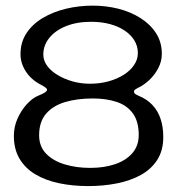

<svg xmlns="http://www.w3.org/2000/svg" viewBox="-20 -632 620 665"><path d="M286 12.5Q231 12.5 184 2.5Q137 -7.5 102 -28.5Q67 -49.5 47.5 -82.5Q28 -115.5 28 -161.5Q28 -193 40.8 -221.5Q53.5 -250 73.2 -271.5Q93 -293 113.5 -301Q129.5 -307.5 136.2 -312.2Q143 -317 143 -321Q143 -325 136.8 -329.5Q130.5 -334 121.5 -338.5Q88.5 -355.5 69.8 -384Q51 -412.5 51 -444.5Q51 -486 72 -517.5Q93 -549 128.5 -570Q164 -591 208.8 -601.8Q253.5 -612.5 301 -612.5Q347 -612.5 389.8 -601.8Q432.5 -591 466.5 -569.5Q500.5 -548 520.5 -517Q540.5 -486 540.5 -445.5Q540.5 -419.5 528.2 -396Q516 -372.5 497 -354.8Q478 -337 457.5 -327.5Q451.5 -324.5 447.8 -321.8Q444 -319 444 -314.5Q444 -311.5 446.2 -308.5Q448.5 -305.5 458.5 -301Q488.5 -289 507.8 -268.5Q527 -248 536.2 -220.2Q545.5 -192.5 545.5 -157.5Q545.5 -111 524.8 -78.5Q504 -46 467.8 -26Q431.5 -6 384.8 3.2Q338 12.5 286 12.5ZM292.5 -50.5Q341 -50.5 379 -63.5Q417 -76.5 438.8 -102Q460.5 -127.5 460.5 -164.5Q460.5 -211.5 440 -239.5Q419.5 -267.5 383.5 -279.2Q347.5 -291 301.5 -291Q247.5 -291 205.5 -278.5Q163.5 -266 139.5 -238Q115.5 -210 115.5 -163.5Q115.5 -125 139.5 -100Q163.5 -75 203.8 -62.8Q244 -50.5 292.5 -50.5ZM292 -342Q325.5 -342 355.5 -350.2Q385.5 -358.5 408.2 -372.8Q431 -387 444.2 -406.5Q457.5 -426 457.5 -448Q457.5 -472 445.5 -491.8Q433.5 -511.5 412 -526Q390.5 -540.5 361 -548.5Q331.5 -556.5 296 -556.5Q246 -556.5 208.8 -541.5Q171.5 -526.5 150.8 -500.8Q130 -475 130 -443Q130 -422.5 143 -404.5Q156 -386.5 179 -372.5Q202 -358.5 231 -350.2Q260 -342 292 -342Z"/></svg>

Font: Gluten Light
Style: Regular
Weight: 300
Designer: Tyler Finck
Foundry: Etcetera Type Company
Version: Version 1.300